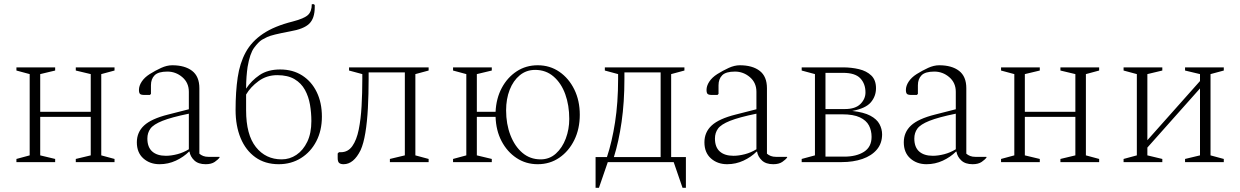

<svg xmlns="http://www.w3.org/2000/svg" viewBox="-20 -770 5891 912"><path d="M121 -418 58 -435V-450H242V-435L171 -418V-239H411V-418L340 -435V-450H524V-435L461 -418V-32L524 -15V0H340V-15L411 -32V-215H171V-32L242 -15V0H58V-15L121 -32Z M738 10Q692 10 661 -17.5Q630 -45 630 -94Q630 -142 664.5 -174Q699 -206 779 -226L877 -251V-334Q877 -377 846 -403.5Q815 -430 775 -430Q732 -430 714.5 -412.5Q697 -395 697 -365V-324L692 -319H666Q650 -319 645 -324Q640 -329 640 -343Q640 -362 653 -382Q666 -402 691 -418Q718 -435 745.5 -447.5Q773 -460 798 -460Q858 -460 892.5 -433.5Q927 -407 927 -351V-40Q935 -33 945.5 -29Q956 -25 970 -25H1022L1023 -24V-22Q1016 -12 1000 -1Q984 10 957 10Q922 10 903 -8Q884 -26 880 -50H878Q852 -24 815.5 -7Q779 10 738 10ZM680 -112Q680 -71 703 -50.5Q726 -30 768 -30Q793 -30 822 -37.5Q851 -45 877 -61V-230Q794 -213 751.5 -196Q709 -179 694.5 -159Q680 -139 680 -112Z M1461 -750H1471L1475 -746V-736Q1475 -683 1449 -657.5Q1423 -632 1358 -621Q1311 -612 1286.5 -606Q1262 -600 1249 -594Q1236 -588 1224 -581Q1207 -570 1187 -543Q1167 -516 1156 -452Q1153 -431 1151 -405.5Q1149 -380 1149 -349Q1174 -387 1213 -413.5Q1252 -440 1311 -440Q1371 -440 1415.5 -411.5Q1460 -383 1484.5 -332.5Q1509 -282 1509 -216Q1509 -150 1482.5 -99Q1456 -48 1409.5 -19Q1363 10 1304 10Q1239 10 1193 -23Q1147 -56 1123 -114Q1099 -172 1099 -248Q1099 -334 1109 -402Q1119 -470 1147 -521.5Q1175 -573 1229 -609.5Q1283 -646 1371 -668Q1425 -682 1443 -699Q1461 -716 1461 -750ZM1149 -246Q1149 -130 1195.5 -71.5Q1242 -13 1318 -13Q1356 -13 1388 -34.5Q1420 -56 1439.5 -96.5Q1459 -137 1459 -195Q1459 -234 1452.5 -272.5Q1446 -311 1428.5 -343Q1411 -375 1379 -394Q1347 -413 1297 -413Q1247 -413 1208.5 -385Q1170 -357 1149 -321Z M1731 -396Q1731 -322 1727.5 -256.5Q1724 -191 1715.5 -139.5Q1707 -88 1693 -57Q1660 10 1612 10Q1598 10 1591 4Q1584 -2 1584 -19V-41L1590 -47H1599Q1633 -47 1653.5 -76Q1674 -105 1684 -154.5Q1694 -204 1697.5 -266Q1701 -328 1701 -395V-418L1638 -435V-450H2016V-435L1953 -418V-32L2016 -15V0H1832V-15L1903 -32V-426H1731Z M2195 -418 2132 -435V-450H2316V-435L2245 -418V-239H2334Q2337 -303 2363.5 -352.5Q2390 -402 2434 -431Q2478 -460 2534 -460Q2592 -460 2637 -429Q2682 -398 2708 -345Q2734 -292 2734 -225Q2734 -158 2708 -105Q2682 -52 2637 -21Q2592 10 2534 10Q2478 10 2433.5 -19.5Q2389 -49 2362.5 -99.5Q2336 -150 2334 -215H2245V-32L2316 -15V0H2132V-15L2195 -32ZM2548 -13Q2590 -13 2620.5 -40.5Q2651 -68 2667.5 -112Q2684 -156 2684 -205Q2684 -270 2665 -322.5Q2646 -375 2609.5 -406.5Q2573 -438 2522 -438Q2480 -438 2449 -412.5Q2418 -387 2401 -343.5Q2384 -300 2384 -246Q2384 -181 2404.5 -128Q2425 -75 2461.5 -44Q2498 -13 2548 -13Z M2853 -435V-450H3231V-435L3168 -418V-24H3238V122H3222L3180 0H2867L2825 122H2809V-24H2863Q2887 -96 2901.5 -189Q2916 -282 2916 -395V-418ZM3118 -24V-426H2946V-396Q2946 -284 2932.5 -190.5Q2919 -97 2896 -24Z M3434 10Q3388 10 3357 -17.5Q3326 -45 3326 -94Q3326 -142 3360.5 -174Q3395 -206 3475 -226L3573 -251V-334Q3573 -377 3542 -403.5Q3511 -430 3471 -430Q3428 -430 3410.5 -412.5Q3393 -395 3393 -365V-324L3388 -319H3362Q3346 -319 3341 -324Q3336 -329 3336 -343Q3336 -362 3349 -382Q3362 -402 3387 -418Q3414 -435 3441.5 -447.5Q3469 -460 3494 -460Q3554 -460 3588.5 -433.5Q3623 -407 3623 -351V-40Q3631 -33 3641.5 -29Q3652 -25 3666 -25H3718L3719 -24V-22Q3712 -12 3696 -1Q3680 10 3653 10Q3618 10 3599 -8Q3580 -26 3576 -50H3574Q3548 -24 3511.5 -7Q3475 10 3434 10ZM3376 -112Q3376 -71 3399 -50.5Q3422 -30 3464 -30Q3489 -30 3518 -37.5Q3547 -45 3573 -61V-230Q3490 -213 3447.5 -196Q3405 -179 3390.5 -159Q3376 -139 3376 -112Z M3851 -418 3788 -435V-450H3984Q4024 -450 4060 -441.5Q4096 -433 4118.5 -411.5Q4141 -390 4141 -351Q4141 -313 4116.5 -284Q4092 -255 4028 -243Q4083 -237 4114 -220.5Q4145 -204 4157.5 -180.5Q4170 -157 4170 -132Q4170 -89 4145 -59.5Q4120 -30 4076.5 -15Q4033 0 3978 0H3788V-15L3851 -32ZM3984 -424H3901V-252H3993Q4043 -252 4067 -276Q4091 -300 4091 -331Q4091 -372 4066.5 -398Q4042 -424 3984 -424ZM3980 -227H3901V-26H3990Q4048 -26 4084 -49Q4120 -72 4120 -120Q4120 -150 4107.5 -174Q4095 -198 4064.5 -212.5Q4034 -227 3980 -227Z M4381 10Q4335 10 4304 -17.5Q4273 -45 4273 -94Q4273 -142 4307.5 -174Q4342 -206 4422 -226L4520 -251V-334Q4520 -377 4489 -403.5Q4458 -430 4418 -430Q4375 -430 4357.5 -412.5Q4340 -395 4340 -365V-324L4335 -319H4309Q4293 -319 4288 -324Q4283 -329 4283 -343Q4283 -362 4296 -382Q4309 -402 4334 -418Q4361 -435 4388.5 -447.5Q4416 -460 4441 -460Q4501 -460 4535.5 -433.5Q4570 -407 4570 -351V-40Q4578 -33 4588.5 -29Q4599 -25 4613 -25H4665L4666 -24V-22Q4659 -12 4643 -1Q4627 10 4600 10Q4565 10 4546 -8Q4527 -26 4523 -50H4521Q4495 -24 4458.5 -7Q4422 10 4381 10ZM4323 -112Q4323 -71 4346 -50.5Q4369 -30 4411 -30Q4436 -30 4465 -37.5Q4494 -45 4520 -61V-230Q4437 -213 4394.5 -196Q4352 -179 4337.5 -159Q4323 -139 4323 -112Z M4798 -418 4735 -435V-450H4919V-435L4848 -418V-239H5088V-418L5017 -435V-450H5201V-435L5138 -418V-32L5201 -15V0H5017V-15L5088 -32V-215H4848V-32L4919 -15V0H4735V-15L4798 -32Z M5380 -418 5317 -435V-450H5501V-435L5430 -418V-104L5680 -385V-418L5609 -435V-450H5793V-435L5730 -418V-32L5793 -15V0H5609V-15L5680 -32V-350L5430 -69V-32L5501 -15V0H5317V-15L5380 -32Z"/></svg>

Font: Spectral ExtraLight
Style: Regular
Weight: 275
Designer: Jean-Baptiste Levee
Foundry: Production Type
Version: Version 2.001